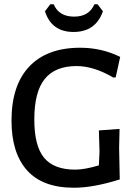

<svg xmlns="http://www.w3.org/2000/svg" viewBox="-20 -873 639 901"><path d="M438 -853 463 -820Q429 -723 325 -723Q222 -723 191 -820L216 -853H232Q256 -795 328 -795Q398 -795 423 -853ZM356 -649Q457 -649 544 -606L523 -510L512 -509Q420 -563 339 -563Q239 -563 190 -502.5Q141 -442 141 -312Q141 -188 187 -132.5Q233 -77 333 -77Q377 -77 444 -97L447 -162L444 -261L541 -268L539 -178L542 -31Q418 8 327 8Q180 8 107 -73.5Q34 -155 34 -307Q34 -473 117.5 -561Q201 -649 356 -649Z"/></svg>

Font: Alegreya Sans Medium
Style: Regular
Weight: 500
Designer: Juan Pablo del Peral
Foundry: Huerta Tipografica
Version: Version 2.007